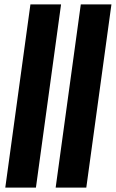

<svg xmlns="http://www.w3.org/2000/svg" viewBox="-20 -851 526 871"><path d="M4 0 118 -831H257L143 0ZM232.5 0 346.5 -831H485.5L371.5 0Z"/></svg>

Font: Merriweather 96pt
Style: Bold Italic
Weight: 700
Italic angle: -7.8°
Version: Version 2.101